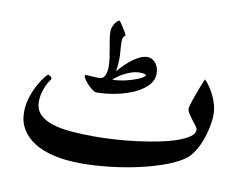

<svg xmlns="http://www.w3.org/2000/svg" viewBox="-74 -751 1119 879"><g transform="rotate(10 485.0 -312.0)"><path d="M912.1 -300.3Q912.1 -275.4 906.2 -244.6Q900.4 -213.9 889.6 -183.8Q878.9 -153.8 863.5 -128.2Q848.1 -102.5 829.1 -86.9Q798.3 -62.5 744.6 -42Q690.9 -21.5 626.2 -6.6Q561.5 8.3 490.5 16.6Q419.4 24.9 353 24.9Q283.2 24.9 228.3 12.5Q173.3 0 135 -23.9Q96.7 -47.9 76.2 -82.5Q55.7 -117.2 55.7 -161.1Q55.7 -198.7 67.1 -232.7Q78.6 -266.6 93 -292.5Q107.4 -318.4 120.1 -333.7Q132.8 -349.1 134.8 -349.1Q138.2 -349.1 145.5 -344Q152.8 -338.9 152.8 -332.5V-332Q152.8 -331.5 152.3 -330.6Q150.4 -327.1 143.8 -317.9Q137.2 -308.6 130.9 -294.2Q124.5 -279.8 119.4 -261Q114.3 -242.2 114.3 -221.2Q114.3 -184.6 136 -162.1Q157.7 -139.6 195.6 -127.4Q233.4 -115.2 283.9 -111.1Q334.5 -106.9 391.1 -106.9Q436 -106.9 487.5 -110.1Q539.1 -113.3 589.8 -119.9Q640.6 -126.5 687 -135.7Q733.4 -145 769.3 -157.5Q805.2 -169.9 826.4 -184.8Q847.7 -199.7 847.7 -217.8Q847.7 -225.1 839.1 -236.1Q830.6 -247.1 821 -259.5Q811.5 -272 803.2 -284.7Q794.9 -297.4 794.9 -307.6Q794.9 -312 798.1 -323.5Q801.3 -335 806.4 -350.1Q811.5 -365.2 817.6 -382.1Q823.7 -398.9 829.6 -413.3Q835.4 -427.7 839.6 -438.5Q843.8 -449.2 845.7 -452.6Q857.4 -440.9 869.1 -423.8Q880.9 -406.7 890.6 -386.5Q900.4 -366.2 906.2 -344Q912.1 -321.8 912.1 -300.3ZM623 -440.9Q623 -407.2 598.4 -382.3Q573.7 -357.4 535.4 -340.8Q497.1 -324.2 451.9 -315.7Q406.7 -307.1 366.2 -307.1Q358.4 -307.1 347.4 -315.2Q336.4 -323.2 326.2 -334Q315.9 -344.7 308.3 -355.7Q300.8 -366.7 300.8 -371.6Q300.8 -377.4 306.2 -377.4Q309.6 -377.4 316.7 -377Q323.7 -376.5 332 -376L348.6 -375Q356.9 -374.5 363.3 -374.5Q377 -374.5 384.3 -379.9Q391.6 -385.3 395.5 -396.5Q398.9 -405.3 400.1 -414.6Q401.4 -423.8 401.4 -429.2Q401.4 -451.2 398.2 -473.6Q395 -496.1 391.1 -517.3Q387.2 -538.6 384 -558.1Q380.9 -577.6 380.9 -592.8Q380.9 -603.5 384.8 -614Q388.7 -624.5 393.8 -632.3Q398.9 -640.1 404.8 -644.8Q410.6 -649.4 413.6 -649.4Q415 -649.4 421.4 -640.1Q427.7 -630.9 434.8 -619.6Q441.9 -608.4 447.5 -598.6Q453.1 -588.9 453.1 -588.4Q447.8 -584 443.6 -577.4Q439.5 -570.8 439.5 -558.1Q439.5 -539.6 441.4 -516.8Q443.4 -494.1 443.4 -477.5Q443.4 -468.8 442.1 -451.4Q440.9 -434.1 438 -418Q453.6 -436.5 470.5 -452.9Q487.3 -469.2 504.4 -481.4Q521.5 -493.7 537.8 -500.5Q554.2 -507.3 568.8 -507.3Q582.5 -507.3 592.8 -500.7Q603 -494.1 609.9 -484.6Q616.7 -475.1 619.9 -463.4Q623 -451.7 623 -440.9ZM575.7 -421.4Q575.7 -428.7 565.2 -429.9Q554.7 -431.2 542.5 -431.2Q530.3 -431.2 515.6 -427Q501 -422.9 485.4 -415.8Q469.7 -408.7 454.6 -398.7Q439.5 -388.7 427.7 -376.5Q465.8 -378.9 493.9 -386Q522 -393.1 540 -400.4Q558.1 -407.7 566.9 -413.8Q575.7 -419.9 575.7 -421.4Z"/></g></svg>

Font: Accordance
Style: Bold-Italic
Weight: 700
Italic angle: -11°
Version: Version 1.2 (build January 31, 2020) Miklal Software Solutio